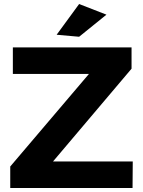

<svg xmlns="http://www.w3.org/2000/svg" viewBox="-20 -936 712 956"><path d="M374 -916 510 -863 374 -753 262 -763ZM44 -700H635V-594L244 -132H641L640 0H31V-107L423 -568H44Z"/></svg>

Font: Montserrat-Arabic SemiBold
Style: Regular
Weight: 600
Designer: Mohamed Gaber
Foundry: Kief Type Foundry
Version: Version 5.008;PS 005.008;hotconv 1.0.88;makeotf.lib2.5.64775